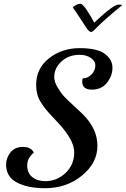

<svg xmlns="http://www.w3.org/2000/svg" viewBox="-20 -969 661 1009"><path d="M412 -541Q412 -545 414 -557Q441 -557 461 -578Q481 -599 481 -624Q481 -649 457 -665Q433 -681 399 -681Q341 -681 303 -646Q265 -611 265 -564Q265 -539 283 -509Q301 -479 317.5 -461.5Q334 -444 371.5 -409.5Q409 -375 416 -368Q492 -292 492 -202.5Q492 -113 411 -46.5Q330 20 217 20Q125 20 68.5 -10Q12 -40 12 -104Q12 -139 35 -168Q58 -197 100.5 -197Q143 -197 158 -167Q123 -139 123 -99.5Q123 -60 149.5 -38.5Q176 -17 219 -17Q279 -17 324.5 -60Q370 -103 370 -168.5Q370 -234 284 -325Q283 -327 249 -362.5Q215 -398 192.5 -435Q170 -472 170 -523Q170 -610 238 -663Q306 -716 398.5 -716Q491 -716 531 -686Q571 -656 571 -613.5Q571 -571 542.5 -534.5Q514 -498 463 -498Q412 -498 412 -541ZM363 -929Q363 -933 377 -941Q391 -949 402.5 -949Q414 -949 436.5 -915.5Q459 -882 475 -850Q576 -945 603 -945Q621 -945 621 -942V-941Q525 -863 475 -811Q466 -801 457.5 -801Q449 -801 433.5 -823.5Q418 -846 396.5 -880Q375 -914 363 -929Z"/></svg>

Font: Playball
Style: Regular
Weight: 400
Designer: Robert E. Leuschke
Foundry: Robert E. Leuschke
Version: Version 1.001